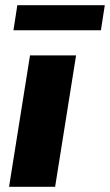

<svg xmlns="http://www.w3.org/2000/svg" viewBox="-20 -722 425 742"><path d="M15 0 96 -508H274L193 0ZM32 -605 47 -702H385L370 -605Z"/></svg>

Font: Mulish ExtraLight Black
Style: Italic
Weight: 900
Italic angle: -9°
Version: Version 3.603